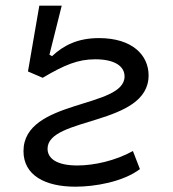

<svg xmlns="http://www.w3.org/2000/svg" viewBox="-20 -665 626 694"><path d="M252.4 9.8C322.8 9.8 423.8 -7.3 485.8 -53.7L460.4 -119.1C397 -84 320.3 -66.9 259.3 -66.9C185.5 -66.9 151.9 -91.8 151.9 -127.4C151.9 -243.7 517.1 -209.5 517.1 -392.6C517.1 -465.8 458 -527.3 337.9 -527.3C261.7 -527.3 210.9 -502 168 -461.9L158.7 -467.3L203.1 -644.5H122.1L81.1 -406.7L134.3 -383.8C213.4 -430.7 262.2 -450.7 324.2 -450.7C393.6 -450.7 430.2 -426.3 430.2 -388.7C430.2 -272 64.9 -307.1 64.9 -118.7C64.9 -31.7 142.6 9.8 252.4 9.8Z"/></svg>

Font: Cascadia Mono NF SemiLight
Style: Italic
Weight: 350
Italic angle: -10°
Monospace: yes
Designer: Aaron Bell
Foundry: Saja Typeworks
Version: Version 2404.023